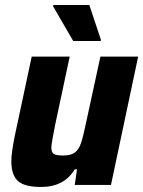

<svg xmlns="http://www.w3.org/2000/svg" viewBox="-20 -735 569 763"><path d="M25 -94Q25 -129 40 -201L106 -510H257L199 -238Q186 -175 184 -150Q184 -129 194 -123Q204 -117 231 -117Q261 -117 277 -128.5Q293 -140 302 -166.5Q311 -193 323 -252L379 -510H529L421 0H277L286 -62H277Q235 8 143 8Q77 8 51 -16Q25 -40 25 -94ZM271 -572 191 -710 192 -715H335L381 -577L380 -572Z"/></svg>

Font: Saira Semi Condensed
Style: Bold Italic
Weight: 700
Width: 4
Italic angle: -12°
Designer: Hector Gatti with collaboration of the Omnibus-Type team
Foundry: Omnibus-Type
Version: Version 1.001; ttfautohint (v1.8)